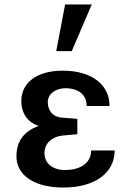

<svg xmlns="http://www.w3.org/2000/svg" viewBox="-20 -831 591 864"><path d="M54 -127C54 -42 135 13 265 13C407 13 496 -53 496 -154H390C390 -99 345 -66 272 -66C217 -66 180 -96 180 -142C180 -185 213 -216 261 -221L328 -227V-296L256 -302C219 -305 195 -332 195 -372C195 -407 229 -434 274 -434C334 -434 370 -404 370 -354H473C473 -450 393 -513 262 -513C145 -513 76 -458 76 -377C76 -318 107 -280 154 -264C88 -241 54 -196 54 -127ZM393 -811H273L233 -601H303Z"/></svg>

Font: Perun SemiBold
Style: Regular
Weight: 600
Foundry: Copyright (c) Stefan Peev, Context Ltd, 2016
Version: Version 1.089